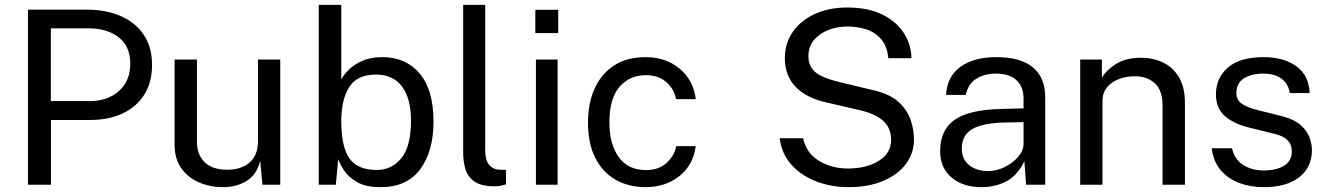

<svg xmlns="http://www.w3.org/2000/svg" viewBox="-20 -763 5484 793"><path d="M95.5 0V-723H340Q417.5 -723 478 -697Q538.5 -671 573.2 -620Q608 -569 608 -494.5Q608 -422.5 575.8 -371.8Q543.5 -321 486 -294.2Q428.5 -267.5 352.5 -267.5H190.5V0ZM190 -345.5H350.5Q424.5 -345.5 471.2 -387Q518 -428.5 518 -500Q518 -572 470 -609Q422 -646 346 -646H190Z M899.5 10Q845.5 9.5 800.5 -10.2Q755.5 -30 728.2 -69Q701 -108 701 -166V-517H793.5V-175.5Q793.5 -125 824.8 -93.5Q856 -62 919 -62Q976 -62 1010.8 -91.8Q1045.5 -121.5 1045.5 -180.5V-517H1137.5V0H1064L1054.5 -99Q1040.5 -40.5 997.5 -15Q954.5 10.5 899.5 10Z M1552 10Q1491.5 10 1455.5 -10.5Q1419.5 -31 1401.5 -58.5Q1383.5 -86 1377 -106L1367 0H1296.5V-743H1389.5V-435Q1398 -452 1419 -473.5Q1440 -495 1474.8 -511Q1509.5 -527 1559 -527Q1656 -527 1713.2 -459.5Q1770.5 -392 1770.5 -260.5Q1770.5 -138.5 1715.8 -64.2Q1661 10 1552 10ZM1535.5 -61Q1598 -61 1637.8 -109.8Q1677.5 -158.5 1677.5 -265Q1677.5 -355.5 1640.8 -405.2Q1604 -455 1533.5 -455Q1456.5 -455 1423.5 -405.2Q1390.5 -355.5 1389.5 -265Q1389.5 -156.5 1423.2 -108.8Q1457 -61 1535.5 -61Z M2023.5 6.5Q1967.5 6.5 1939.5 -13.2Q1911.5 -33 1902.2 -64.8Q1893 -96.5 1893 -133V-743H1984V-142Q1984 -102.5 1999.2 -83.2Q2014.5 -64 2042 -62L2070 -61.5V-1.5Q2045 6.5 2023.5 6.5Z M2285.5 -722.5V-626.5H2191V-722.5ZM2283 -517V0H2193.5V-517Z M2646.5 -527Q2729.5 -527 2786.5 -479.8Q2843.5 -432.5 2854 -353.5H2772Q2765.5 -394 2732.8 -423.2Q2700 -452.5 2647 -452.5Q2580.5 -452.5 2538.8 -404.5Q2497 -356.5 2497 -257.5Q2497 -168 2535.5 -114.2Q2574 -60.5 2648 -60.5Q2701 -60.5 2733.5 -90.5Q2766 -120.5 2773 -159.5H2853.5Q2843.5 -81.5 2786 -35.8Q2728.5 10 2646.5 10Q2576.5 10 2522.8 -20.5Q2469 -51 2438.8 -110.5Q2408.5 -170 2408.5 -256.5Q2408.5 -337 2436.2 -398Q2464 -459 2517 -493Q2570 -527 2646.5 -527Z M3483 10Q3415 10 3353.8 -12.8Q3292.5 -35.5 3250.8 -80.5Q3209 -125.5 3200 -192H3297Q3310.5 -130.5 3362.5 -98.8Q3414.5 -67 3482.5 -67Q3559 -67 3609.8 -98.8Q3660.5 -130.5 3660.5 -185.5Q3660.5 -234.5 3627.8 -263.8Q3595 -293 3535 -307L3393 -340Q3313 -357.5 3267.8 -402.5Q3222.5 -447.5 3221.5 -521.5Q3221.5 -584 3254.5 -631.5Q3287.5 -679 3346 -705.5Q3404.5 -732 3479.5 -732Q3566 -732 3625 -702.5Q3684 -673 3714 -625Q3744 -577 3744.5 -522.5H3649Q3644.5 -571.5 3620.2 -600.2Q3596 -629 3559.2 -641.2Q3522.5 -653.5 3480 -653.5Q3439 -653.5 3402.2 -639.5Q3365.5 -625.5 3342.2 -598.2Q3319 -571 3319 -530.5Q3319 -491 3345.5 -466.8Q3372 -442.5 3443 -425L3580.5 -392Q3652.5 -376.5 3690 -342.8Q3727.5 -309 3741.2 -267.5Q3755 -226 3755 -186.5Q3755 -132 3722.8 -87.5Q3690.5 -43 3629.5 -16.5Q3568.5 10 3483 10Z M4033.5 10Q3958 10 3910.5 -29.5Q3863 -69 3863 -140Q3863 -226 3922.8 -268Q3982.5 -310 4115.5 -313L4207.5 -315.5V-356Q4207.5 -403.5 4179 -431.2Q4150.5 -459 4091 -459Q4046.5 -458.5 4012.5 -437.8Q3978.5 -417 3969 -371H3887.5Q3891.5 -446.5 3946.5 -486.8Q4001.5 -527 4095.5 -527Q4196 -527 4246.5 -484.5Q4297 -442 4297 -361V0H4218L4211 -97Q4181 -36.5 4135 -13.2Q4089 10 4033.5 10ZM4061 -56.5Q4096 -56.5 4129.5 -73Q4163 -89.5 4185.2 -115.2Q4207.5 -141 4207.5 -170V-258.5L4131 -257Q4042 -255.5 3997.2 -230.8Q3952.5 -206 3952.5 -149Q3952.5 -105 3983 -80.8Q4013.5 -56.5 4061 -56.5Z M4441.5 0V-517H4531V-442Q4550 -474.5 4590.5 -499.5Q4631 -524.5 4693 -524.5Q4742 -524.5 4783.2 -505Q4824.5 -485.5 4849.2 -444.2Q4874 -403 4874 -338V0H4781.5V-329Q4781.5 -389.5 4749.8 -418.8Q4718 -448 4667.5 -448Q4632.5 -448 4602 -436.8Q4571.5 -425.5 4552.5 -402.8Q4533.5 -380 4533.5 -345.5V0Z M5199.5 10Q5145.5 10 5099.2 -7Q5053 -24 5022.5 -59.2Q4992 -94.5 4984.5 -150.5H5068.5Q5078.5 -105 5114.2 -82Q5150 -59 5199 -59Q5251.5 -59 5283.5 -78.5Q5315.5 -98 5315.5 -138.5Q5315.5 -193 5246.5 -209.5L5139.5 -236Q5077 -251 5039.8 -283Q5002.5 -315 5002 -372.5Q5002 -440.5 5051.2 -483.8Q5100.5 -527 5199 -527Q5283 -527 5334.8 -489Q5386.5 -451 5389 -378.5H5307Q5302 -415.5 5274 -437.2Q5246 -459 5198 -459Q5148.5 -459 5117.5 -439.2Q5086.5 -419.5 5086.5 -378Q5086.5 -350.5 5108.8 -334.8Q5131 -319 5173.5 -308.5L5277.5 -282.5Q5325 -270 5351.2 -247Q5377.5 -224 5388 -196.5Q5398.5 -169 5398.5 -143.5Q5398.5 -72 5346.2 -31Q5294 10 5199.5 10Z"/></svg>

Font: Public Sans
Style: Regular
Weight: 400
Designer: The Public Sans project authors (U.S. Web Design System). Libre Franklin designed by Pablo Impallari and Rodrigo Fuenzal
Version: Version 1.008; ttfautohint (v1.8.1) -l 8 -r 50 -G 200 -x 14 